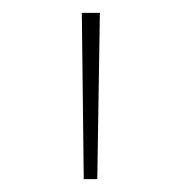

<svg xmlns="http://www.w3.org/2000/svg" viewBox="-20 -886 282 298"><path d="M110 -608H131L135 -866H107Z"/></svg>

Font: Noto Sans Telugu UI Thin
Style: Regular
Weight: 100
Designer: Jelle Bosma - Monotype Design Team
Foundry: Monotype Imaging Inc.
Version: Version 2.005